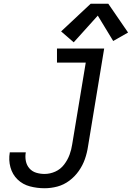

<svg xmlns="http://www.w3.org/2000/svg" viewBox="-20 -993 701 1021"><path d="M217 8Q251 8 285 -1Q319 -10 348.5 -32Q378 -54 399 -84Q420 -114 431.5 -147Q443 -180 448 -214L534 -735H283V-660H436L364 -226Q360 -198 350 -170.5Q340 -143 321 -118Q302 -93 274 -80.5Q246 -68 217 -68Q194 -68 172.5 -74.5Q151 -81 136.5 -97.5Q122 -114 117.5 -136.5Q113 -159 117 -182V-183H32V-182Q25 -142 35.5 -103.5Q46 -65 73.5 -38.5Q101 -12 139 -2Q177 8 217 8ZM372 -768 500 -910 582 -775 661 -820 556 -973H462L305 -826Z"/></svg>

Font: Iosevka Sparkle
Style: Italic
Weight: 400
Italic angle: -9°
Designer: Belleve Invis
Foundry: Belleve Invis
Version: Version 4.5.0; ttfautohint (v1.8.3)